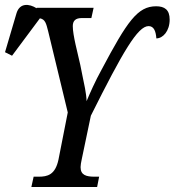

<svg xmlns="http://www.w3.org/2000/svg" viewBox="-45 -745 696 765"><path d="M80 0H342L350 -41H332C299 -41 276 -47 276 -79C276 -86 278 -99 281 -112L317 -284C445 -540 504 -641 547 -641C569 -641 576 -619 578 -592C604 -592 631 -621 631 -667C631 -706 611 -720 577 -720C503 -720 462 -660 360 -468C334 -421 313 -373 300 -342C299 -374 290 -412 283 -446L275 -486C264 -536 245 -604 245 -641C245 -662 256 -673 280 -673H319L328 -714H101V-712C71 -731 34 -734 21 -693L-25 -537L3 -523L114 -672C135 -668 139 -652 147 -620L225 -297L188 -109C175 -48 144 -41 109 -41H89Z"/></svg>

Font: Noto Serif ExtraCondensed
Style: Italic
Weight: 400
Width: 2
Italic angle: -12°
Designer: Monotype Design Team
Foundry: Monotype Imaging Inc.
Version: Version 2.014